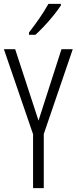

<svg xmlns="http://www.w3.org/2000/svg" viewBox="-20 -967 394 987"><path d="M178 -347 296 -714H354L205 -278V0H150V-277L0 -714H58ZM293 -939Q278 -916 255 -887.5Q232 -859 207 -832.5Q182 -806 162 -788H129V-800Q160 -840 184 -875Q208 -910 229 -947H293Z"/></svg>

Font: Noto Sans Gurmukhi ExtraCondensed Light
Style: Regular
Weight: 300
Width: 2
Designer: Jelle Bosma - Monotype Design Team
Foundry: Monotype Imaging Inc.
Version: Version 2.004; ttfautohint (v1.8.4.7-5d5b)